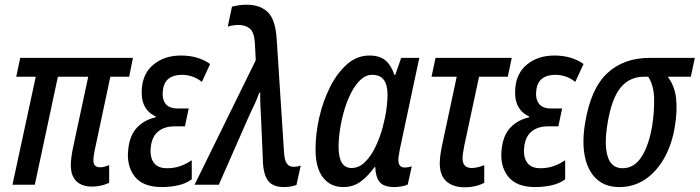

<svg xmlns="http://www.w3.org/2000/svg" viewBox="-20 -785 2973 816"><path d="M371 8Q328 8 304.5 -15Q281 -38 281 -83Q281 -109 289 -151L355 -459H226L128 0H33L132 -459H49L66 -539H545L529 -459H449L382 -144Q380 -133 378.5 -123Q377 -113 377 -103Q377 -74 406 -74Q416 -74 426 -77Q436 -80 444 -83V-8Q410 8 371 8Z M668 10Q587 10 552 -35.5Q517 -81 525 -150Q531 -210 562.5 -243Q594 -276 641 -286L642 -290Q575 -321 583 -410Q588 -475 634 -512Q680 -549 749 -549Q823 -549 873 -513L838 -437Q800 -467 753 -467Q717 -467 696 -450Q675 -433 672 -398Q668 -366 683 -345Q698 -324 735 -324H782L766 -248H722Q679 -248 652.5 -226.5Q626 -205 621 -161Q616 -119 633 -94.5Q650 -70 690 -70Q718 -70 743 -78Q768 -86 795 -104V-23Q771 -5 737.5 2.5Q704 10 668 10Z M1186 10Q1139 10 1118.5 -18Q1098 -46 1097 -109L1090 -271Q1089 -299 1087 -331.5Q1085 -364 1086 -391H1082Q1074 -368 1063 -344.5Q1052 -321 1041 -298L910 0H807L1067 -529L1063 -605Q1060 -649 1041 -664Q1022 -679 994 -679Q982 -679 969.5 -677Q957 -675 948 -672L966 -757Q979 -760 994.5 -762.5Q1010 -765 1028 -765Q1086 -765 1118.5 -733Q1151 -701 1156 -618L1187 -139Q1189 -104 1199 -90Q1209 -76 1227 -76Q1243 -76 1258 -81L1240 1Q1217 10 1186 10Z M1439 10Q1384 10 1352.5 -31Q1321 -72 1321 -150Q1321 -217 1337 -286.5Q1353 -356 1383 -415.5Q1413 -475 1455 -512Q1497 -549 1550 -549Q1594 -549 1618.5 -528Q1643 -507 1656 -467H1660L1685 -539H1762L1679 -149Q1677 -136 1675 -125.5Q1673 -115 1673 -106Q1673 -73 1700 -73Q1714 -73 1730 -78L1713 -1Q1704 4 1687.5 7Q1671 10 1657 10Q1610 10 1593 -12Q1576 -34 1575 -75H1572Q1542 -34 1511 -12Q1480 10 1439 10ZM1474 -71Q1506 -71 1532 -97Q1558 -123 1577 -163.5Q1596 -204 1607 -246Q1618 -288 1622.5 -322Q1627 -356 1627 -383Q1627 -467 1562 -467Q1535 -467 1512.5 -446Q1490 -425 1472.5 -391Q1455 -357 1443 -316Q1431 -275 1425 -234.5Q1419 -194 1419 -161Q1419 -71 1474 -71Z M1955 11Q1906 11 1877.5 -14Q1849 -39 1849 -92Q1849 -108 1852 -129Q1855 -150 1860 -173L1921 -459H1814L1831 -539H2155L2138 -459H2016L1953 -165Q1950 -149 1948 -136Q1946 -123 1946 -111Q1946 -71 1985 -71Q1998 -71 2011.5 -74.5Q2025 -78 2038 -83V-8Q2002 11 1955 11Z M2255 10Q2174 10 2139 -35.5Q2104 -81 2112 -150Q2118 -210 2149.5 -243Q2181 -276 2228 -286L2229 -290Q2162 -321 2170 -410Q2175 -475 2221 -512Q2267 -549 2336 -549Q2410 -549 2460 -513L2425 -437Q2387 -467 2340 -467Q2304 -467 2283 -450Q2262 -433 2259 -398Q2255 -366 2270 -345Q2285 -324 2322 -324H2369L2353 -248H2309Q2266 -248 2239.5 -226.5Q2213 -205 2208 -161Q2203 -119 2220 -94.5Q2237 -70 2277 -70Q2305 -70 2330 -78Q2355 -86 2382 -104V-23Q2358 -5 2324.5 2.5Q2291 10 2255 10Z M2612 10Q2552 10 2515 -24.5Q2478 -59 2465.5 -120.5Q2453 -182 2467 -264Q2491 -409 2561 -474Q2631 -539 2741 -539H2933L2916 -459H2818Q2848 -419 2853.5 -365.5Q2859 -312 2848 -247Q2836 -172 2803.5 -114Q2771 -56 2722.5 -23Q2674 10 2612 10ZM2626 -70Q2675 -70 2706.5 -118.5Q2738 -167 2752 -252Q2761 -310 2760 -365.5Q2759 -421 2735 -459H2718Q2655 -459 2617 -412Q2579 -365 2562 -260Q2547 -171 2562.5 -120.5Q2578 -70 2626 -70Z"/></svg>

Font: Noto Sans Condensed Medium
Style: Italic
Weight: 500
Width: 3
Italic angle: -12°
Designer: Monotype Design Team
Foundry: Monotype Imaging Inc.
Version: Version 2.013; ttfautohint (v1.8.4.7-5d5b)